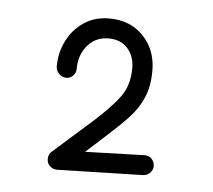

<svg xmlns="http://www.w3.org/2000/svg" viewBox="-34 -778 424 382"><g transform="rotate(5 177.5 -586.5)"><path d="M93.9 -616.2Q102.2 -615.8 108.1 -621.6Q114 -627.4 114 -635.4Q114 -663.6 130.2 -682.6Q146.3 -701.5 172.2 -701.5Q196.3 -701.5 210.2 -686.1Q224.1 -670.7 224.1 -646.9Q224.1 -612.1 207 -589Q189.9 -565.9 157.1 -536.5L79.2 -467.4Q72.5 -461.9 72.3 -452.7Q72 -443.6 78.4 -437.9Q83.9 -432.3 92.7 -432.3L263.9 -436.6Q272.2 -436.9 278 -442.8Q283.9 -448.7 283.6 -456.7Q283.3 -465 277.6 -470.8Q271.9 -476.6 263.6 -476.3L145.2 -472.7L187.3 -511Q209.8 -531.1 227.2 -549.7Q244.6 -568.3 254.5 -590.9Q264.4 -613.6 264.4 -645.2Q264.4 -686.4 238.4 -713.8Q212.4 -741.2 170.2 -741.2Q140.6 -741.2 118.9 -726.3Q97.2 -711.3 85.7 -687.7Q74.1 -664 74.1 -637.1Q74.1 -629.1 80 -622.8Q85.9 -616.6 93.9 -616.2Z"/></g></svg>

Font: Mikhak VF
Style: Regular
Weight: 100
Designer: Amin Abedi
Version: Version 3.001